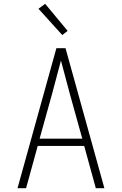

<svg xmlns="http://www.w3.org/2000/svg" viewBox="-20 -988 640 1008"><path d="M72 0 276 -735H324L528 0H483L422 -222H178L117 0ZM188 -260H412L348 -490Q336 -535 324 -580Q312 -625 300 -670Q288 -625 276 -580Q264 -535 252 -490ZM307 -804 182 -942 217 -968 335 -826Z"/></svg>

Font: Iosevka Extralight Extended
Style: Regular
Weight: 200
Width: 7
Monospace: yes
Designer: Belleve Invis
Foundry: Belleve Invis
Version: Version 32.5.0; ttfautohint (v1.8.4)